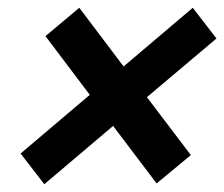

<svg xmlns="http://www.w3.org/2000/svg" viewBox="-20 -604 577 494"><path d="M94 -130 33 -209 211 -360 97 -511 184 -584 298 -433 476 -584 537 -505 358 -354 471 -205 383 -132 271 -280Z"/></svg>

Font: Rosa Sans Black
Style: Italic
Weight: 900
Italic angle: -12°
Designer: Pentagram / MCKL
Foundry: Pentagram / MCKL
Version: Version 1.005;September 16, 2019;FontCreator 11.5.0.2425 64-